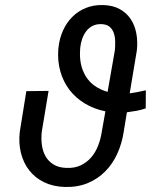

<svg xmlns="http://www.w3.org/2000/svg" viewBox="-20 -742 627 772"><path d="M565.9 -306.2Q547.4 -299.8 528.6 -296.4Q509.8 -293 490.2 -290.5L477.5 -212.4Q470.2 -164.6 451.4 -123.5Q432.6 -82.5 402.8 -52.5Q373 -22.5 332.3 -5.6Q291.5 11.2 240.7 9.8Q193.4 8.3 157.2 -9.3Q121.1 -26.9 97.7 -56.9Q74.2 -86.9 64.2 -127Q54.2 -167 59.6 -212.4L85.9 -375.5L175.3 -376.5L147.9 -211.9Q145 -184.6 148.4 -158.9Q151.9 -133.3 163.3 -113.3Q174.8 -93.3 195.3 -80.6Q215.8 -67.9 246.6 -66.9Q279.8 -65.4 304.4 -77.1Q329.1 -88.9 346.4 -108.9Q363.8 -128.9 374.3 -155.8Q384.8 -182.6 389.2 -211.9L403.8 -294.4Q357.4 -303.7 320.6 -326.2Q283.7 -348.6 259 -381.1Q234.4 -413.6 222.7 -454.8Q210.9 -496.1 214.4 -543.5L215.3 -551.8Q219.2 -587.9 233.4 -619.4Q247.6 -650.9 270.8 -674.1Q293.9 -697.3 325.2 -710Q356.4 -722.7 394.5 -721.7Q433.6 -720.7 461.2 -705.6Q488.8 -690.4 505.4 -665.5Q522 -640.6 528.1 -607.9Q534.2 -575.2 530.3 -539.6L501.5 -366.7Q518.1 -369.1 534.2 -372.1Q550.3 -375 566.4 -378.9ZM302.2 -543Q297.4 -481 324.5 -435.8Q351.6 -390.6 412.6 -372.6L441.9 -540Q443.4 -556.6 443.1 -575Q442.9 -593.3 437.7 -608.6Q432.6 -624 420.7 -634.3Q408.7 -644.5 387.2 -645Q366.7 -645.5 351.8 -637.7Q336.9 -629.9 326.7 -616.5Q316.4 -603 310.5 -585.9Q304.7 -568.8 302.7 -551.3Z"/></svg>

Font: Roboto Mono
Style: Italic
Weight: 400
Designer: Google
Version: Version 2.000985; 2015; ttfautohint (v1.3)